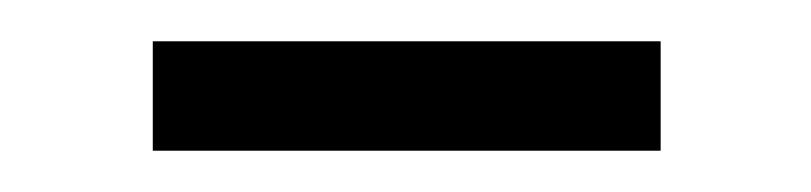

<svg xmlns="http://www.w3.org/2000/svg" viewBox="-20 -248 393 93"><path d="M54 -175V-228H300V-175Z"/></svg>

Font: Rokkitt
Style: Regular
Weight: 400
Designer: Vernon Adams
Foundry: Vernon Adams
Version: Version 3.103